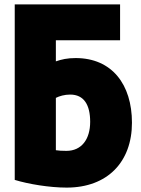

<svg xmlns="http://www.w3.org/2000/svg" viewBox="-20 -815 640 873"><path d="M234 -632V-536C260 -545 286 -551 324 -551C489 -551 580 -431 580 -257C580 -79 469 38 283 38C205 38 109 22 47 3V-795H526V-632ZM234 -370V-132C245 -130 263 -129 282 -129C351 -129 390 -182 390 -261C390 -338 362 -385 299 -385C273 -385 250 -378 234 -370Z"/></svg>

Font: Repo Black
Style: Regular
Weight: 900
Designer: Stefan Peev
Foundry: Context Ltd
Version: Version 1.502